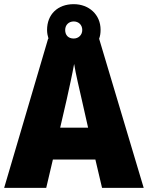

<svg xmlns="http://www.w3.org/2000/svg" viewBox="-20 -902 710 922"><path d="M470 0H670L456 -716C461 -729 463 -743 463 -759C463 -832 407 -882 334 -882C257 -882 206 -833 206 -758C206 -743 209 -729 213 -716H211L0 0H202L234 -136H438ZM334 -717C307 -717 293 -734 293 -758C293 -783 311 -799 334 -799C357 -799 375 -783 375 -758C375 -734 357 -717 334 -717ZM373 -422 403 -289H269L300 -423C311 -472 328 -550 336 -595C343 -550 363 -466 373 -422Z"/></svg>

Font: Noto Sans Thai Looped SemiCondensed Black
Style: Regular
Weight: 900
Width: 4
Designer: Sasikarn Vongin, Ben Mitchell
Foundry: The Fontpad Ltd
Version: Version 1.001